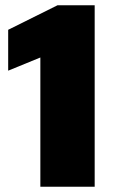

<svg xmlns="http://www.w3.org/2000/svg" viewBox="-20 -708 441 728"><path d="M133 0V-490L11 -440V-595L198 -688H339V0Z"/></svg>

Font: Saira ExtraBold
Style: Regular
Weight: 800
Designer: Hector Gatti with collaboration of the Omnibus-Type team
Foundry: Omnibus-Type
Version: Version 1.100; ttfautohint (v1.8.3)